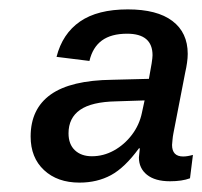

<svg xmlns="http://www.w3.org/2000/svg" viewBox="-20 -717 435 413"><path d="M345.7 -327.1Q313.5 -327.1 296.1 -341.1Q278.8 -355 278.8 -378.4L280.8 -397.9H278.8Q248.5 -356.4 218.8 -340.3Q189 -324.2 150.9 -324.2Q103.5 -324.2 74.7 -351.1Q45.9 -377.9 45.9 -423.3Q45.9 -482.9 89.1 -513.7Q132.3 -544.4 221.7 -545.4L300.3 -547.4Q308.1 -587.9 308.1 -598.1Q308.1 -644.5 253.4 -644.5Q219.2 -644.5 199.2 -629.9Q179.2 -615.2 172.4 -585.9L101.6 -594.7Q114.3 -644.5 152.1 -670.7Q189.9 -696.8 254.9 -696.8Q317.9 -696.8 350.8 -671.9Q383.8 -647 383.8 -601.1Q383.8 -592.3 382.3 -582Q380.9 -571.8 378.4 -561L353 -430.2Q351.6 -422.9 351.1 -416.7Q350.6 -410.6 350.1 -405.3Q350.1 -380.4 374 -380.4Q382.8 -380.4 395 -383.8L388.7 -333.5Q371.6 -327.1 345.7 -327.1ZM127.4 -430.2Q127.4 -406.7 141.1 -393.8Q154.8 -380.9 177.7 -380.9Q202.6 -380.9 225.1 -393.3Q247.6 -405.8 263.7 -427Q279.8 -448.2 285.2 -474.1L291 -501L230 -499Q177.2 -498 152.3 -480.7Q127.4 -463.4 127.4 -430.2Z"/></svg>

Font: Arimo Medium
Style: Italic
Weight: 500
Italic angle: -12°
Designer: Steve Matteson
Foundry: Monotype Imaging Inc.
Version: Version 1.33